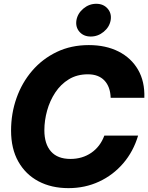

<svg xmlns="http://www.w3.org/2000/svg" viewBox="-20 -976 778 1008"><path d="M339.4 11.7Q250 11.7 182.1 -24.2Q114.3 -60.1 76.2 -127.7Q38.1 -195.3 38.1 -290.5Q38.1 -380.4 66.7 -461.2Q95.2 -542 148.9 -604.5Q202.6 -667 277.8 -703.1Q353 -739.3 446.3 -739.3Q535.6 -739.3 602.3 -705.6Q668.9 -671.9 704.8 -609.9Q740.7 -547.9 737.8 -462.4H561Q559.1 -521 528.1 -553.5Q497.1 -585.9 441.4 -585.9Q384.3 -585.9 341.6 -559.8Q298.8 -533.7 270.3 -490.5Q241.7 -447.3 227.3 -395.3Q212.9 -343.3 212.9 -292Q212.9 -220.2 247.6 -180.9Q282.2 -141.6 350.1 -141.6Q412.1 -141.6 459.2 -173.8Q506.3 -206.1 527.8 -264.2H705.1Q680.2 -180.7 627 -118.7Q573.7 -56.6 500 -22.5Q426.3 11.7 339.4 11.7ZM456.5 -784.2Q418.9 -784.2 397.2 -809.1Q375.5 -834 381.3 -870.1Q387.7 -905.8 417.7 -930.9Q447.8 -956.1 485.4 -956.1Q522.9 -956.1 544.9 -930.9Q566.9 -905.8 561 -870.1Q554.7 -834 524.4 -809.1Q494.1 -784.2 456.5 -784.2Z"/></svg>

Font: Inter Display ExtraBold
Style: Italic
Weight: 800
Italic angle: -9.39999°
Designer: Rasmus Andersson
Foundry: rsms
Version: Version 4.000;git-a52131595